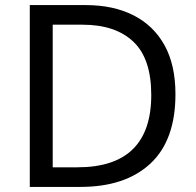

<svg xmlns="http://www.w3.org/2000/svg" viewBox="-20 -734 770 754"><path d="M669 -364Q669 -183 570.5 -91.5Q472 0 296 0H97V-714H317Q425 -714 504 -674Q583 -634 626 -556.5Q669 -479 669 -364ZM574 -361Q574 -504 503.5 -570.5Q433 -637 304 -637H187V-77H284Q574 -77 574 -361Z"/></svg>

Font: Noto Znamenny Musical Notation
Style: Regular
Weight: 400
Version: Version 1.003; ttfautohint (v1.8.4.7-5d5b)